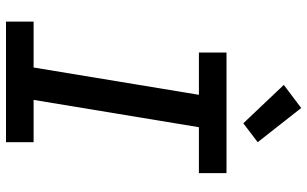

<svg xmlns="http://www.w3.org/2000/svg" viewBox="-212 -812 1024 640"><g transform="rotate(90 300.0 -492.0)"><path d="M454 0H52V-92H205L296 -643H155V-735H557V-643H404L313 -92H454ZM391 -791 263 -926 340 -984 454 -839Z"/></g></svg>

Font: Iosevka Semibold Extended
Style: Italic
Weight: 600
Width: 7
Italic angle: -9°
Monospace: yes
Designer: Belleve Invis
Foundry: Belleve Invis
Version: Version 32.5.0; ttfautohint (v1.8.4)